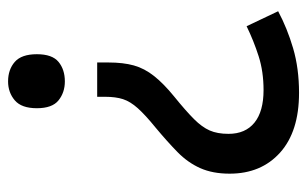

<svg xmlns="http://www.w3.org/2000/svg" viewBox="-166 -598 778 487"><g transform="rotate(90 223.5 -355.0)"><path d="M139 -241Q139 -278 146.5 -305Q154 -332 173.5 -356.5Q193 -381 225 -407Q262 -437 282.5 -457.5Q303 -478 311.5 -497.5Q320 -517 320 -545Q320 -588 291.5 -611Q263 -634 209 -634Q162 -634 123 -621.5Q84 -609 47 -591L9 -671Q52 -694 103 -709Q154 -724 216 -724Q314 -724 367.5 -676Q421 -628 421 -548Q421 -505 407 -473.5Q393 -442 366.5 -416Q340 -390 304 -360Q272 -334 255 -315Q238 -296 232 -277.5Q226 -259 226 -232V-212H139ZM118 -59Q118 -98 137.5 -114Q157 -130 187 -130Q215 -130 235 -114Q255 -98 255 -59Q255 -20 235 -3Q215 14 187 14Q157 14 137.5 -3Q118 -20 118 -59Z"/></g></svg>

Font: Noto Sans Hebrew Medium
Style: Regular
Weight: 500
Designer: Monotype Design Team
Foundry: Monotype Imaging Inc.
Version: Version 2.003